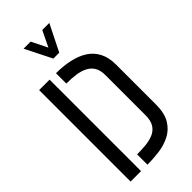

<svg xmlns="http://www.w3.org/2000/svg" viewBox="-284 -979 1039 1039"><g transform="rotate(-45 236.0 -459.0)"><path d="M216 -766 140 -918H194L239 -827L283 -918H337L261 -766ZM170 0V-79Q203 -79 235.5 -82Q268 -85 294.5 -96Q321 -107 336.5 -131Q352 -155 352 -197V-503Q352 -541 338 -564Q324 -587 299 -599.5Q274 -612 241 -616.5Q208 -621 170 -621V-700Q226 -700 274 -689.5Q322 -679 357.5 -656.5Q393 -634 413 -596Q433 -558 433 -503V-197Q433 -131 409 -91.5Q385 -52 346 -32Q307 -12 261 -6Q215 0 170 0ZM41 0V-700H121V0Z"/></g></svg>

Font: Stick No Bills
Style: Regular
Weight: 400
Version: Version 2.000